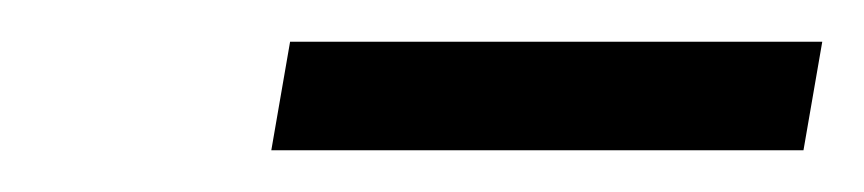

<svg xmlns="http://www.w3.org/2000/svg" viewBox="-20 -662 414 92"><path d="M119 -642H374L365 -590H110Z"/></svg>

Font: Bai Jamjuree
Style: Italic
Weight: 400
Italic angle: -10°
Version: Version 1.000; ttfautohint (v1.6)